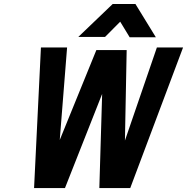

<svg xmlns="http://www.w3.org/2000/svg" viewBox="-20 -951 946 971"><path d="M187 -710.9H319.3L282.2 -243.2L467.3 -697.8H620.6L611.8 -240.2L773.4 -710.9H905.8L638.7 0H482.4L496.6 -476.1L308.6 0H152.3ZM768.1 -762.7H635.7L587.9 -841.3L511.2 -764.2H376L549.8 -930.7H665Z"/></svg>

Font: Tuffy
Style: BoldItalic
Weight: 700
Italic angle: -12°
Designer: Thatcher Ulrich, Karoly Barta, Michael Everson
Version: Version 001.271